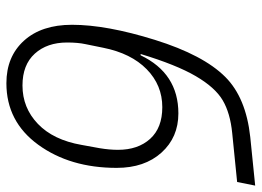

<svg xmlns="http://www.w3.org/2000/svg" viewBox="-126 -660 798 585"><g transform="rotate(90 272.5 -367.0)"><path d="M233 12Q152 12 103.5 -41.5Q55 -95 55 -188Q55 -293 101 -440.5Q147 -588 214 -655Q277 -718 397 -731L545 -746L534 -691L385 -676Q324 -670 285 -647Q246 -624 211.5 -565Q177 -506 144 -397H148Q203 -512 325 -512Q398 -512 444.5 -460.5Q491 -409 491 -324Q491 -182 420.5 -85Q350 12 233 12ZM240 -37Q308 -37 357 -84Q406 -131 421 -217L431 -272Q436 -302 436 -328Q436 -389 402.5 -426Q369 -463 306 -463Q239 -463 190.5 -415.5Q142 -368 125 -283L114 -229Q109 -206 109 -173Q109 -112 143 -74.5Q177 -37 240 -37Z"/></g></svg>

Font: IBM Plex Sans Light
Style: Italic
Weight: 300
Italic angle: -11.31°
Designer: Mike Abbink, Paul van der Laan, Pieter van Rosmalen
Foundry: Bold Monday
Version: Version 3.0